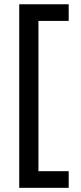

<svg xmlns="http://www.w3.org/2000/svg" viewBox="-20 -731 382 902"><path d="M70.3 151.4H302.7V73.2H160.6V-632.8H302.7V-710.9H70.3Z"/></svg>

Font: Roboto Flex
Style: Regular
Weight: 400
Designer: Berlow after Robertson
Foundry: Google
Version: Version 3.200;gftools[0.9.32]